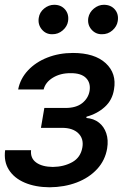

<svg xmlns="http://www.w3.org/2000/svg" viewBox="-24 -775 515 806"><path d="M-2.4 -144.5H106.4Q103 -110.8 127.9 -92.8Q152.8 -74.7 197.8 -74.2Q243.7 -74.7 279.1 -94.2Q314.5 -113.8 321.8 -156.2Q328.1 -192.9 304.7 -215.6Q281.2 -238.3 236.8 -238.3H147.9L162.1 -321.8H251Q295.4 -321.8 321 -342Q346.7 -362.3 352.1 -393.6Q357.4 -427.2 336.9 -447.8Q316.4 -468.3 272.5 -467.8Q230 -468.3 198.2 -449Q166.5 -429.7 159.2 -399.4H52.2Q61 -444.8 93.5 -479.5Q126 -514.2 175 -533.4Q224.1 -552.7 282.2 -552.7Q373 -552.7 419.7 -509.8Q466.3 -466.8 454.6 -399.9Q447.8 -355 416 -326.2Q384.3 -297.4 339.4 -285.2L338.4 -279.8Q369.6 -277.3 391.1 -260.5Q412.6 -243.7 422.1 -215.6Q431.6 -187.5 425.8 -151.9Q417.5 -102.1 383.8 -65.4Q350.1 -28.8 298.3 -9Q246.6 10.7 184.1 11.2Q124 10.7 79.6 -8.3Q35.2 -27.3 13.2 -62.3Q-8.8 -97.2 -2.4 -144.5ZM195.3 -631.3Q168.5 -630.9 151.4 -651.6Q134.3 -672.4 138.7 -700.2Q142.1 -723.6 161.4 -739.3Q180.7 -754.9 203.6 -754.9Q232.4 -754.9 249.3 -735.1Q266.1 -715.3 261.7 -686Q258.3 -664.1 239.3 -647.5Q220.2 -630.9 195.3 -631.3ZM403.8 -631.3Q377.4 -630.9 359.9 -651.1Q342.3 -671.4 346.7 -700.2Q351.1 -723.6 370.4 -739.3Q389.6 -754.9 412.1 -754.9Q441.4 -754.9 458.3 -735.1Q475.1 -715.3 470.2 -686Q466.8 -664.1 448 -647.5Q429.2 -630.9 403.8 -631.3Z"/></svg>

Font: Inter Tight Medium
Style: Italic
Weight: 500
Italic angle: -9.39999°
Designer: Rasmus Andersson
Foundry: rsms
Version: Version 3.004